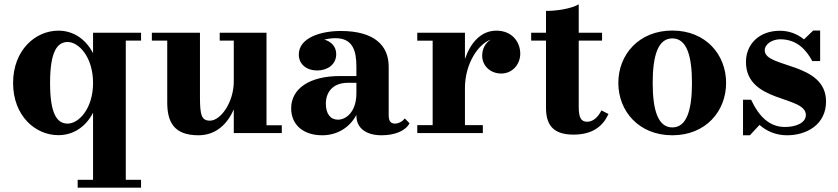

<svg xmlns="http://www.w3.org/2000/svg" viewBox="-20 -610 3843 880"><path d="M626.5 214H556.5V-424H626.5V-460H406.5V-366C374 -429.5 317.5 -469.5 247.5 -469.5C141.5 -469.5 40 -379.5 40 -229.5C40 -79.5 141.5 9.5 247.5 9.5C317.5 9.5 374 -30 406.5 -93.5V214H336V250H626.5ZM406.5 -229.5C406.5 -113 341.5 -43.5 290 -43.5C241 -43.5 209.5 -88.5 209.5 -229.5C209.5 -371 241 -417.5 290 -417.5C341.5 -417.5 406.5 -348 406.5 -229.5Z M896.5 -460H676V-424H746.5V-141C746.5 -54 774.5 10 889.5 10C972 10 1023.5 -44.5 1051.5 -108.5V0H1271.5V-36H1201.5V-460H987V-424H1051.5V-236.5C1051.5 -141.5 991.5 -57 942.5 -57C904.5 -57 896.5 -80.5 896.5 -164.5Z M1538.5 -261.5C1396.5 -261.5 1314.5 -202.5 1314.5 -113.5C1314.5 -37.5 1370.5 10 1457 10C1525.5 10 1583 -25.5 1613.5 -83.5V-80C1613.5 -21 1660.5 10 1728.5 10C1790.5 10 1839 -10.5 1857 -45L1835 -67.5C1825 -52 1804 -43.5 1790.5 -43.5C1766 -43.5 1761.5 -61 1761.5 -84V-304.5C1761.5 -400.5 1697 -468 1541.5 -468C1450.5 -468 1349.5 -437 1349.5 -360C1349.5 -315 1385.5 -287 1434 -287C1479.5 -287 1521 -313 1521 -362C1521 -396.5 1498 -419.5 1466.5 -428.5C1484 -433 1502.5 -435 1517.5 -435C1597.5 -435 1613.5 -376.5 1613.5 -304.5V-261.5ZM1529 -61.5C1494.5 -61.5 1473.5 -88 1473.5 -135C1473.5 -183.5 1501.5 -230.5 1574.5 -230.5H1613.5V-182.5C1613.5 -97 1566 -61.5 1529 -61.5Z M1892.5 -36.5V0H2193V-36.5H2111V-206C2111 -320 2173.5 -409.5 2229.5 -428.5C2204.5 -413.5 2190 -386.5 2190 -354.5C2190 -309.5 2226.5 -273 2277.5 -273C2328.5 -273 2364.5 -315 2364.5 -364C2364.5 -416 2328.5 -469.5 2255 -469.5C2185 -469.5 2136.5 -414.5 2111 -339.5V-460H1892.5V-423.5H1963V-36.5Z M2769 -87.5 2736.5 -104C2721 -72 2697 -52 2671.5 -52C2643 -52 2632.5 -70.5 2632.5 -120.5V-424H2739.5V-460H2632.5V-590C2594.5 -569 2531 -560 2482.5 -560V-460H2414.5V-424H2482.5V-117C2482.5 -44.5 2508.5 7 2608.5 7C2695.5 7 2743 -31 2769 -87.5Z M2814 -230C2814 -100 2908.5 10 3061.5 10C3214.5 10 3308 -100 3308 -230C3308 -360 3214.5 -470 3061.5 -470C2908.5 -470 2814 -360 2814 -230ZM2971.5 -230C2971.5 -354 2995.5 -434 3061.5 -434C3127.5 -434 3151.5 -354 3151.5 -230C3151.5 -106 3127.5 -26 3061.5 -26C2995.5 -26 2971.5 -106 2971.5 -230Z M3417 10 3461 -37.5C3495 -7.5 3538 10 3587.5 10C3676 10 3766 -38 3766 -145C3766 -326.5 3485 -297 3485 -379C3485 -410.5 3523.5 -430 3555.5 -430C3632.5 -430 3675 -382 3703 -330H3739V-470H3707L3665 -429.5C3636 -453 3599 -469 3554.5 -469C3460 -469 3399 -408 3399 -326C3399 -137 3673.5 -173 3673.5 -83C3673.5 -47 3628.5 -28 3577.5 -28C3509.5 -28 3460.5 -72 3422.5 -153H3385.5V10Z"/></svg>

Font: Bodoni* 06
Style: Bold
Weight: 700
Version: Version 2.2